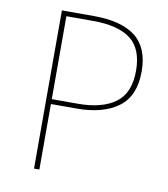

<svg xmlns="http://www.w3.org/2000/svg" viewBox="-78 -747 714 814"><g transform="rotate(10 279.0 -340.5)"><path d="M501 -484Q501 -379 436 -330.5Q371 -282 256 -282H146V0H123V-681H261Q380 -681 440.5 -633.5Q501 -586 501 -484ZM477 -483Q477 -577 423.5 -618.5Q370 -660 261 -660H146V-303H258Q362 -303 419.5 -345Q477 -387 477 -483Z"/></g></svg>

Font: Fira Sans Thin
Style: Regular
Weight: 100
Designer: bBox Type GmbH & Carrois Corporate GbR & Edenspiekermann AG
Foundry: bBox Type GmbH & Carrois Corporate GbR & Edenspiekermann AG
Version: Version 4.301